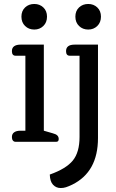

<svg xmlns="http://www.w3.org/2000/svg" viewBox="-20 -715 584 968"><path d="M88 -631Q88 -660 106.5 -677.5Q125 -695 153 -695Q180 -695 198.5 -677.5Q217 -660 217 -631Q217 -602 198.5 -584Q180 -566 153 -566Q125 -566 106.5 -584Q88 -602 88 -631ZM360 -631Q360 -660 378.5 -677.5Q397 -695 425 -695Q452 -695 470.5 -677.5Q489 -660 489 -631Q489 -602 470.5 -584Q452 -566 425 -566Q397 -566 378.5 -584Q360 -602 360 -631ZM59 0Q50 0 45 -6.5Q40 -13 40 -24Q40 -40 51.5 -48Q63 -56 83 -56H108V-434H59Q40 -434 40 -457Q40 -474 51.5 -482Q63 -490 83 -490H201V-56L246 -43Q262 -39 269 -32Q276 -25 276 -14Q276 0 263 0ZM231 165Q313 136 347 94.5Q381 53 381 -25V-434H332Q313 -434 313 -457Q313 -490 356 -490H474V-19Q474 152 344 216Q325 225 312.5 229Q300 233 286 233Q263 233 247.5 216.5Q232 200 231 165Z"/></svg>

Font: Maitree Medium
Style: Regular
Weight: 500
Designer: CadsonDemak Team
Foundry: CadsonDemak
Version: Version 1.010